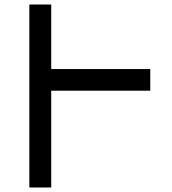

<svg xmlns="http://www.w3.org/2000/svg" viewBox="-20 -763 761 851"><path d="M207 68V-361H646V-457H207V-743H110V68Z"/></svg>

Font: コーポレート・ロゴ ver3 Medium
Style: Regular
Weight: 500
Designer: [KANA_main] LOGOTYPE.JP [Source Han Sans] Ryoko NISHIZUKA 西塚涼子 (kana, bopomofo & ideographs); Paul D. Hunt (Latin, Greek
Version: Version 12.001;FEAKit 1.0